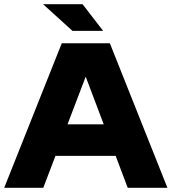

<svg xmlns="http://www.w3.org/2000/svg" viewBox="-23 -894 817 914"><path d="M183 0H-3L271 -688H500L774 0H585L385 -529ZM201 -152V-302H554V-152ZM370 -874 468 -747Q468 -747 453.5 -747Q439 -747 417 -747Q395 -747 373 -747Q351 -747 336.5 -747Q322 -747 322 -747L182 -874Z"/></svg>

Font: Roundo Variable
Style: Regular
Weight: 200
Designer: Shiva Nallaperumal
Foundry: Indian Type Foundry
Version: Version 2.000